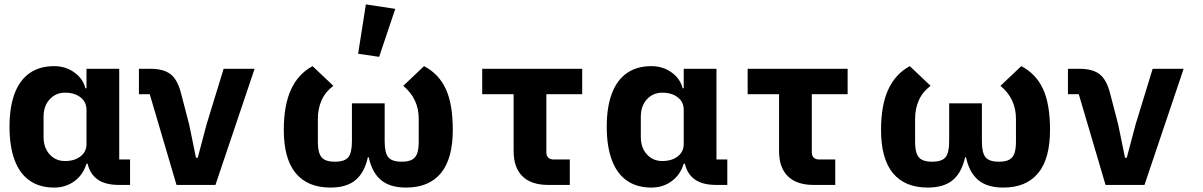

<svg xmlns="http://www.w3.org/2000/svg" viewBox="-20 -836 5440 868"><path d="M568 0H518Q456 0 421.5 -24.5Q387 -49 376 -96H371Q356 -46 316.5 -17Q277 12 225 12Q159 12 114 -19.5Q69 -51 46 -112.5Q23 -174 23 -263Q23 -352 46 -413Q69 -474 114 -505.5Q159 -537 225 -537Q276 -537 315.5 -509Q355 -481 366 -437H371V-525H519V-115H568ZM371 -185V-340Q371 -375 344 -396Q317 -417 274 -417Q232 -417 204.5 -387Q177 -357 177 -308V-217Q177 -168 204.5 -138Q232 -108 274 -108Q317 -108 344 -129Q371 -150 371 -185Z M778 0 657 -410H608V-525H660Q719 -525 750.5 -501Q782 -477 798 -416L835 -274L866 -123H874L914 -274L991 -525H1131L954 0Z M1719 -197Q1719 -145 1735.5 -125Q1752 -105 1796 -105Q1826 -105 1842.5 -114Q1859 -123 1866 -142.5Q1873 -162 1873 -197V-299Q1873 -390 1803 -448L1897 -537Q1964 -502 1995.5 -433.5Q2027 -365 2027 -249Q2027 -118 1973 -53Q1919 12 1816 12Q1743 12 1702.5 -22Q1662 -56 1647 -125H1643Q1628 -56 1587.5 -22Q1547 12 1474 12Q1371 12 1317 -53Q1263 -118 1263 -249Q1263 -360 1295.5 -431Q1328 -502 1393 -537L1487 -448Q1451 -421 1434 -383Q1417 -345 1417 -299V-197Q1417 -162 1424 -142.5Q1431 -123 1447.5 -114Q1464 -105 1494 -105Q1538 -105 1554.5 -125Q1571 -145 1571 -197V-369H1719ZM1599 -593 1634 -816 1767 -796 1694 -579Z M2458 0Q2382 0 2342 -39Q2302 -78 2302 -153V-410H2160V-525H2612V-410H2450V-148Q2450 -132 2458.5 -123.5Q2467 -115 2483 -115H2556V0Z M3268 0H3218Q3156 0 3121.5 -24.5Q3087 -49 3076 -96H3071Q3056 -46 3016.5 -17Q2977 12 2925 12Q2859 12 2814 -19.5Q2769 -51 2746 -112.5Q2723 -174 2723 -263Q2723 -352 2746 -413Q2769 -474 2814 -505.5Q2859 -537 2925 -537Q2976 -537 3015.5 -509Q3055 -481 3066 -437H3071V-525H3219V-115H3268ZM3071 -185V-340Q3071 -375 3044 -396Q3017 -417 2974 -417Q2932 -417 2904.5 -387Q2877 -357 2877 -308V-217Q2877 -168 2904.5 -138Q2932 -108 2974 -108Q3017 -108 3044 -129Q3071 -150 3071 -185Z M3658 0Q3582 0 3542 -39Q3502 -78 3502 -153V-410H3360V-525H3812V-410H3650V-148Q3650 -132 3658.5 -123.5Q3667 -115 3683 -115H3756V0Z M4419 -197Q4419 -145 4435.5 -125Q4452 -105 4496 -105Q4526 -105 4542.5 -114Q4559 -123 4566 -142.5Q4573 -162 4573 -197V-299Q4573 -390 4503 -448L4597 -537Q4664 -502 4695.5 -433.5Q4727 -365 4727 -249Q4727 -118 4673 -53Q4619 12 4516 12Q4443 12 4402.5 -22Q4362 -56 4347 -125H4343Q4328 -56 4287.5 -22Q4247 12 4174 12Q4071 12 4017 -53Q3963 -118 3963 -249Q3963 -360 3995.5 -431Q4028 -502 4093 -537L4187 -448Q4151 -421 4134 -383Q4117 -345 4117 -299V-197Q4117 -162 4124 -142.5Q4131 -123 4147.5 -114Q4164 -105 4194 -105Q4238 -105 4254.5 -125Q4271 -145 4271 -197V-369H4419Z M4978 0 4857 -410H4808V-525H4860Q4919 -525 4950.5 -501Q4982 -477 4998 -416L5035 -274L5066 -123H5074L5114 -274L5191 -525H5331L5154 0Z"/></svg>

Font: iA Writer Duo V
Style: Regular
Weight: 400
Designer: Mike Abbink, Paul van der Laan, Pieter van Rosmalen, Oliver Reichenstein
Foundry: Information Architects Inc.
Version: Version 2.000